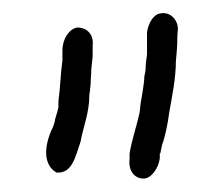

<svg xmlns="http://www.w3.org/2000/svg" viewBox="-20 -692 333 286"><path d="M59 -503C47 -479 42 -448 64 -435C87 -433 92 -457 100 -481C104 -503 113 -524 113 -549V-550C114 -555 114 -558 115 -567C115 -574 116 -582 116 -589L118 -608V-624C120 -639 111 -651 95 -651C83 -649 73 -634 73 -617V-602C70 -581 70 -563 67 -541V-532C66 -527 64 -521 62 -514C62 -511 60 -506 59 -503ZM173 -455C171 -438 180 -426 194 -426C205 -426 216 -441 218 -456V-463L219 -464C219 -465 220 -469 221 -474V-475C226 -488 230 -508 232 -524C236 -547 242 -575 242 -601L243 -612L244 -626C244 -633 244 -639 245 -649C245 -662 234 -675 219 -672C209 -671 201 -658 199 -644V-611C198 -604 197 -597 197 -592C197 -587 196 -583 195 -578C195 -573 194 -566 193 -559L190 -541C189 -537 189 -531 188 -525C184 -505 176 -483 173 -463ZM244 -631Z"/></svg>

Font: Scribbler
Style: Lt
Weight: 300
Designer: Mew Too
Foundry: Cannot Into Space Fonts
Version: Version 1.001